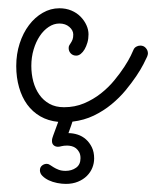

<svg xmlns="http://www.w3.org/2000/svg" viewBox="-20 -273 380 467"><path d="M209 112.3Q209 124 204.6 135Q200.2 146 191.4 154.8Q182.6 163.6 169.7 168.9Q156.7 174.3 140.1 174.3Q130.4 174.3 119.1 172.1Q107.9 169.9 98.6 165.5Q89.4 161.1 83.3 155Q77.1 148.9 77.1 141.1Q77.1 133.8 82.3 129.6Q87.4 125.5 93.8 125.5Q97.7 125.5 101.6 128.2Q105.5 130.9 110.6 134Q115.7 137.2 122.8 139.9Q129.9 142.6 139.6 142.6Q154.3 142.6 165 135Q175.8 127.4 175.8 111.8Q175.8 103 172.6 97.2Q169.4 91.3 164.8 87.6Q160.2 84 154.3 82.5Q148.4 81.1 143.6 81.1Q135.3 81.1 129.9 82.5Q124.5 84 121.1 84Q114.7 84 110.6 80.3Q106.4 76.7 106.4 69.8Q106.4 65.9 107.4 62.7Q108.4 59.6 109.4 56.6L121.6 23.4Q97.2 21 78.1 10Q59.1 -1 46.1 -18.8Q33.2 -36.6 26.4 -60.5Q19.5 -84.5 19.5 -112.3Q19.5 -141.6 27.8 -167.2Q36.1 -192.9 50.5 -211.9Q64.9 -231 84 -241.9Q103 -252.9 124.5 -252.9Q140.6 -252.9 153.8 -247.3Q167 -241.7 176 -232.4Q185.1 -223.1 190.2 -211.9Q195.3 -200.7 195.3 -189.5Q195.3 -178.7 192.6 -169.4Q189.9 -160.2 185.8 -153.1Q181.6 -146 176.3 -141.8Q170.9 -137.7 165.5 -137.7Q157.2 -137.7 152.1 -143.1Q147 -148.4 147 -156.2Q147 -160.2 148.7 -163.1Q150.4 -166 152.6 -169.2Q154.8 -172.4 156.5 -177Q158.2 -181.6 158.2 -189Q158.2 -199.2 148.7 -207.5Q139.2 -215.8 124.5 -215.8Q110.8 -215.8 98.4 -207.5Q85.9 -199.2 76.7 -185.3Q67.4 -171.4 61.8 -152.6Q56.2 -133.8 56.2 -112.8Q56.2 -92.8 61 -74.7Q65.9 -56.6 75.7 -42.7Q85.4 -28.8 100.3 -20.5Q115.2 -12.2 135.7 -12.2Q162.1 -12.2 184.6 -21.7Q207 -31.2 225.6 -45.9Q244.1 -60.5 258.3 -77.9Q272.5 -95.2 282.5 -110.6Q292.5 -126 298.1 -137.5Q303.7 -148.9 304.7 -151.9Q306.6 -156.7 311.3 -159.4Q315.9 -162.1 321.3 -162.1Q329.6 -162.1 334.7 -156.2Q339.8 -150.4 339.8 -143.1Q339.8 -140.1 337.9 -135.3Q335.4 -129.9 328.9 -116.9Q322.3 -104 311.3 -87.6Q300.3 -71.3 285.4 -53.2Q270.5 -35.2 251.2 -19.3Q231.9 -3.4 208.3 8.1Q184.6 19.5 156.2 22.9Q155.3 25.4 154.5 28.1Q153.8 30.8 153.3 31.7L146.5 50.8Q157.7 50.8 168.9 54.4Q180.2 58.1 189 65.9Q197.8 73.7 203.4 85.2Q209 96.7 209 112.3Z"/></svg>

Font: Sacramento
Style: Regular
Weight: 400
Designer: Astigmatic (AOETI)
Foundry: Astigmatic (AOETI)
Version: Version 1.000